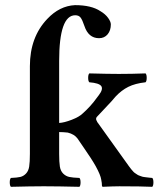

<svg xmlns="http://www.w3.org/2000/svg" viewBox="-20 -718 619 740"><path d="M95.2 -462.9Q95.2 -574.7 162.1 -645Q209.5 -695.3 269 -698.2Q332.5 -698.2 367.2 -674.8Q386.2 -663.6 396.7 -648.9Q407.2 -634.3 407.2 -624Q407.2 -600.6 394.8 -585.7Q382.3 -570.8 361.8 -570.8Q320.8 -570.8 305.2 -618.2Q297.4 -641.6 290.5 -650.4Q283.7 -659.2 270 -659.2Q208 -659.2 208 -482.9V-244.1Q227.1 -245.1 256.3 -256.3Q285.6 -267.6 298.8 -280.8Q330.1 -308.6 353 -340.8Q353.5 -341.3 360.8 -351.1Q378.4 -374 370.4 -386Q362.3 -397.9 324.2 -400.9Q319.8 -405.3 319.8 -418Q319.8 -430.7 324.2 -435.1Q398.4 -433.1 438 -433.1Q487.3 -433.1 541 -435.1Q545.4 -430.7 545.4 -418Q545.4 -405.3 541 -400.9Q501 -396.5 474.6 -383.3Q448.2 -370.1 425.8 -346.2Q423.3 -343.3 418 -337.2Q412.6 -331.1 410.2 -328.1L353 -267.1Q347.2 -259.8 354 -250Q354 -248 356 -246.1L477.1 -77.1Q481.4 -70.8 485.8 -65.7Q490.2 -60.5 493.7 -56.6Q497.1 -52.7 502.2 -49.6Q507.3 -46.4 510 -44.4Q512.7 -42.5 518.8 -40.5Q524.9 -38.6 526.9 -37.6Q528.8 -36.6 536.4 -35.6Q543.9 -34.7 545.7 -34.4Q547.4 -34.2 556.2 -33.2Q564.9 -32.2 566.9 -32.2Q571.3 -27.8 571.3 -15.1Q571.3 -2.4 566.9 2Q524.9 0 439.9 0Q428.2 0 413.1 0.5Q397.9 1 387.5 1.5Q377 2 376 2Q374 1 373 -1Q373 -12.7 370.1 -25.9Q367.7 -43 349.1 -77.1Q340.3 -92.8 329.1 -109.9Q317.9 -127 300.8 -151.9Q283.7 -176.8 278.8 -184.1Q266.6 -200.7 241.2 -207Q223.6 -209 208 -209V-125Q208 -93.3 210.7 -76.2Q213.4 -59.1 223.4 -49.1Q233.4 -39.1 246.6 -36.1Q259.8 -33.2 286.1 -32.2Q290.5 -27.8 290.5 -15.1Q290.5 -2.4 286.1 2Q202.1 0 155.8 0H142.1Q100.1 0 22 2Q17.6 -2.4 17.6 -15.1Q17.6 -27.8 22 -32.2Q46.4 -33.2 58.6 -36.1Q70.8 -39.1 80.3 -49.1Q89.8 -59.1 92.5 -76.2Q95.2 -93.3 95.2 -125Z"/></svg>

Font: Common Serif SemiBold
Style: Regular
Weight: 600
Designer: Philipp H. Poll, Khaled Hosny
Foundry: Stefan Peev, Context Ltd.
Version: Version 1.026